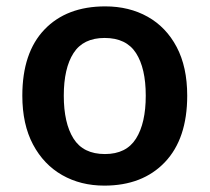

<svg xmlns="http://www.w3.org/2000/svg" viewBox="-20 -572 657 602"><path d="M567 -272Q567 -137 497 -63.5Q427 10 307 10Q233 10 175 -23Q117 -56 83.5 -119Q50 -182 50 -272Q50 -407 119.5 -479.5Q189 -552 310 -552Q385 -552 443 -519.5Q501 -487 534 -424.5Q567 -362 567 -272ZM180 -272Q180 -186 210.5 -137.5Q241 -89 309 -89Q376 -89 406.5 -137.5Q437 -186 437 -272Q437 -358 406.5 -405.5Q376 -453 308 -453Q241 -453 210.5 -405.5Q180 -358 180 -272Z"/></svg>

Font: Noto Sans Thai Looped SemiBold
Style: Regular
Weight: 600
Designer: Sasikarn Vongin, Ben Mitchell
Foundry: The Fontpad Ltd
Version: Version 1.001; ttfautohint (v1.8.4.7-5d5b)